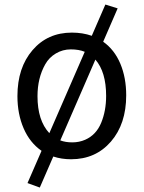

<svg xmlns="http://www.w3.org/2000/svg" viewBox="-20 -697 640 855"><path d="M157.2 138.2 102.5 118.2 165 -25.4Q112.8 -61.5 85.2 -125.5Q57.6 -189.5 57.6 -269Q57.6 -395.5 124.8 -473.6Q191.9 -551.8 300.3 -551.8Q348.1 -551.8 388.7 -537.6L449.2 -676.8L503.9 -659.7L439.5 -511.2Q489.7 -475.6 515.9 -413.3Q542 -351.1 542 -272.5Q542 -145 473.9 -66.4Q405.8 12.2 296.4 12.2Q253.9 12.2 217.3 0ZM248.5 -71.8Q271.5 -63 302 -63Q332.5 -63 359.4 -74.7Q408.2 -96.2 430.4 -149.7Q452.6 -203.1 452.6 -270Q452.6 -376.5 404.8 -431.6ZM199.7 -104 357.4 -466.3Q331.5 -477.1 295.4 -477.1Q259.3 -477.1 228.8 -459Q198.2 -440.9 181.2 -410.2Q147 -349.6 147 -268.6Q147 -160.6 199.7 -104Z"/></svg>

Font: Oxygen Mono
Style: Regular
Weight: 400
Designer: Vernon Adams
Foundry: Vernon Adams
Version: Version 0.201; ttfautohint (v0.8) -r 50 -G 200 -x